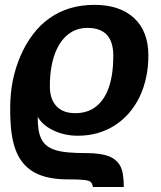

<svg xmlns="http://www.w3.org/2000/svg" viewBox="-20 -558 658 786"><path d="M26.4 -18.6Q21.5 -62 21.7 -117.7Q22 -173.3 31.7 -225.1Q43 -280.8 64.2 -329.8Q85.4 -378.9 115.5 -418.2Q145.5 -457.5 182.6 -483.4Q259.8 -538.1 366.2 -538.1Q470.7 -538.1 529.1 -483.9Q587.4 -429.7 587.4 -330.6Q587.4 -237.3 551.3 -161.1Q514.6 -85.9 449 -44.2Q383.3 -2.4 298.8 -2.4Q244.6 -2.4 200 -23.4Q155.3 -44.4 134.3 -79.6Q134.3 -48.8 138.2 -23.9Q144.5 10.3 161.1 28.8Q177.7 47.4 207.5 56.6Q227.5 63 259.5 65.9Q291.5 68.8 335.9 68.8Q391.6 68.8 425.3 81.5Q458 94.7 472.4 121.6Q486.8 148.4 486.8 207.5H360.8Q356.9 189.5 348.1 184.6Q338.9 179.7 316.7 178Q294.4 176.3 266.6 176.3H257.3Q171.9 176.3 120.1 147.5Q81.1 125.5 58.1 85.9Q35.2 46.4 26.4 -18.6ZM443.8 -330.1Q443.8 -386.7 417.5 -415.3Q391.1 -443.8 337.9 -443.8Q286.6 -443.8 250 -409.7Q229 -390.1 214.1 -359.9Q199.2 -329.6 191.7 -290.8Q184.1 -252 184.1 -205.1Q184.1 -152.3 210.9 -123.5Q237.8 -94.7 288.1 -94.7Q351.1 -94.7 389.2 -136.7Q407.2 -156.2 419.4 -184.3Q431.6 -212.4 437.7 -249Q443.8 -285.6 443.8 -330.1Z"/></svg>

Font: Arimo
Style: Italic
Weight: 400
Italic angle: -12°
Designer: Steve Matteson
Foundry: Monotype Imaging Inc.
Version: Version 1.33